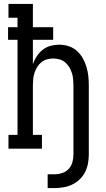

<svg xmlns="http://www.w3.org/2000/svg" viewBox="-20 -755 540 975"><path d="M222 200V130H257Q277 130 296.5 123.5Q316 117 329.5 102Q343 87 348 67.5Q353 48 353 28V-320Q353 -336 351.5 -352.5Q350 -369 345 -384.5Q340 -400 331.5 -414Q323 -428 310.5 -438.5Q298 -449 282 -453.5Q266 -458 250 -458Q234 -458 218 -453.5Q202 -449 189.5 -438.5Q177 -428 168.5 -414Q160 -400 155 -384.5Q150 -369 148.5 -352.5Q147 -336 147 -320V-70H193V0H23V-70H69V-553H21V-617H69V-665H23V-735H147V-617H250V-553H147V-429Q154 -450 166.5 -469Q179 -488 196.5 -502Q214 -516 236 -522Q258 -528 281 -528Q305 -528 328.5 -520.5Q352 -513 370 -497Q388 -481 400 -460Q412 -439 419 -415.5Q426 -392 428.5 -368Q431 -344 431 -320V28Q431 51 427 74Q423 97 412.5 118Q402 139 385 155.5Q368 172 347 182Q326 192 303 196Q280 200 257 200Z"/></svg>

Font: Iosevka Curly Slab
Style: Regular
Weight: 400
Monospace: yes
Designer: Belleve Invis
Foundry: Belleve Invis
Version: Version 22.1.2; ttfautohint (v1.8.4)